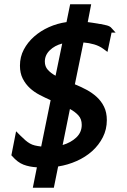

<svg xmlns="http://www.w3.org/2000/svg" viewBox="-20 -769 590 895"><path d="M133 106 152 11Q117 9 89.5 -1.5Q62 -12 37 -41L33 -45L55 -157L75 -137Q88 -124 98.5 -115Q109 -106 119.5 -100Q130 -94 142.5 -91Q155 -88 172 -86L216 -302Q191 -313 165 -326.5Q139 -340 119 -358.5Q99 -377 86 -402.5Q73 -428 73 -463Q73 -504 91 -538Q109 -572 139 -598.5Q169 -625 208 -642.5Q247 -660 290 -666L307 -749H405L389 -666Q398 -665 410.5 -663Q423 -661 436 -659Q444 -657 449 -657Q460 -655 476.5 -651Q493 -647 500 -638L519 -617H500L481 -527L462 -541Q443 -555 419 -562Q395 -569 369 -571L329 -376Q356 -365 382.5 -351Q409 -337 430.5 -317.5Q452 -298 465 -271.5Q478 -245 478 -209Q478 -166 459.5 -129.5Q441 -93 410 -65Q379 -37 337.5 -18.5Q296 0 251 7L231 106ZM270 -566Q235 -557 212 -534.5Q189 -512 189 -482Q189 -459 203 -443.5Q217 -428 239 -416ZM272 -93Q310 -104 335.5 -128Q361 -152 361 -187Q361 -214 345.5 -231Q330 -248 306 -261Z"/></svg>

Font: Codetta
Style: Bold Italic
Weight: 700
Italic angle: -11°
Designer: Ulrich Proeller
Foundry: PROSA GmbH
Version: Version 2.00;September 29, 2018;FontCreator 11.5.0.2427 64-b